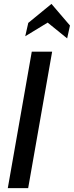

<svg xmlns="http://www.w3.org/2000/svg" viewBox="-20 -965 379 985"><path d="M20 0 143 -700H247.5L124.5 0ZM109.5 -779 125 -847.5 244 -945 339 -834 324.5 -768 224.5 -849Z"/></svg>

Font: Cabin Condensed Medium
Style: Italic
Weight: 500
Width: 3
Italic angle: -10°
Designer: Pablo Impallari
Foundry: Pablo Impallari. http://www.impallari.com Igino Marini. http://www.ikern.com
Version: Version 3.001; ttfautohint (v1.8.3)